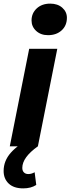

<svg xmlns="http://www.w3.org/2000/svg" viewBox="-35 -807 389 1059"><path d="M126 -538H281L174 0H19ZM139 -694Q139 -734 167.5 -760.5Q196 -787 242 -787Q283 -787 308.5 -764.5Q334 -742 334 -709Q334 -666 305 -639.5Q276 -613 230 -613Q190 -613 164.5 -636.5Q139 -660 139 -694ZM-15 136Q-15 80 25 35Q65 -10 133 -42L174 0Q88 61 88 119Q88 135 97 144Q106 153 121 153Q139 153 156 143L165 213Q136 232 93 232Q41 232 13 205.5Q-15 179 -15 136Z"/></svg>

Font: Montserrat Alternates
Style: Bold Italic
Weight: 700
Italic angle: -11.3°
Designer: Julieta Ulanovsky
Foundry: Julieta Ulanovsky
Version: Version 7.200